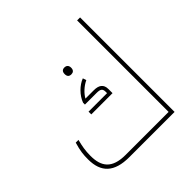

<svg xmlns="http://www.w3.org/2000/svg" viewBox="-194 -926 1092 1092"><g transform="rotate(-45 352.0 -380.0)"><path d="M240 0H604V-760H580V-24H234C125 -24 89 -75 89 -161C89 -205 95 -234 105 -274H83C68 -223 65 -196 65 -157C65 -53 119 0 240 0ZM340 -566C354 -566 366 -573 366 -594C366 -616 351 -622 340 -622C324 -622 314 -614 314 -594C314 -574 324 -566 340 -566ZM259 -325H430V-358C430 -397 406 -412 366 -412H299C314 -439 343 -467 377 -483L370 -504C330 -489 289 -449 273 -405V-390H366C397 -390 408 -383 408 -357V-347H259Z"/></g></svg>

Font: Noto Kufi Arabic Thin
Style: Regular
Weight: 100
Designer: Monotype Design Team, David Williams, Khaled Hosny
Foundry: Google LLC
Version: Version 2.109